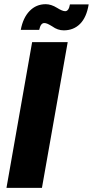

<svg xmlns="http://www.w3.org/2000/svg" viewBox="-20 -905 447 925"><path d="M11.2 0 134.8 -702.1H306.2L182.1 0ZM168.9 -761.2H80.1Q90.8 -819.3 122.6 -852.1Q154.3 -884.8 200.2 -884.8Q226.6 -884.8 254.9 -867.2Q280.3 -851.1 293.9 -851.1Q311.5 -851.1 316.9 -883.8H407.2Q397 -821.3 365.7 -790Q334.5 -758.8 287.1 -758.8Q257.8 -758.8 231.9 -777.8Q229.5 -779.3 223.9 -782.5Q218.3 -785.6 215.6 -787.1Q212.9 -788.6 208.5 -790.5Q204.1 -792.5 200.4 -793.2Q196.8 -793.9 192.9 -793.9Q175.8 -793.9 168.9 -761.2Z"/></svg>

Font: SVN-Poppins
Style: Bold Italic
Weight: 700
Italic angle: -10°
Designer: Ninad Kale (Devanagari), Jonny Pinhorn (Latin)
Foundry: Indian Type Foundry
Version: Version 3.002 2017